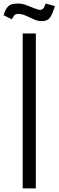

<svg xmlns="http://www.w3.org/2000/svg" viewBox="-44 -1045 325 1065"><path d="M82 0V-859.4H154.8V0ZM187.5 -927.7Q166 -927.7 143.8 -937.7Q121.6 -947.8 99.9 -957.8Q78.1 -967.8 57.6 -967.8Q49.8 -967.8 46.4 -966.8Q38.6 -964.8 33.4 -957.8Q28.3 -950.7 21.5 -938L-23.9 -960.4Q-14.2 -993.7 -1 -1007.1Q12.2 -1020.5 27.3 -1022.9Q42.5 -1025.4 58.1 -1025.4Q78.1 -1025.4 101.8 -1016.6Q125.5 -1007.8 146.7 -999Q168 -990.2 180.2 -990.2H182.1Q189 -991.2 195.3 -997.3Q201.7 -1003.4 209.5 -1025.4L260.7 -1011.2L256.3 -998.5Q241.2 -951.2 226.1 -939.5Q210.9 -927.7 187.5 -927.7Z"/></svg>

Font: Antonio Thin
Style: Regular
Weight: 250
Designer: Vernon Adams
Foundry: Vernon Adams
Version: Version 1.002